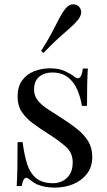

<svg xmlns="http://www.w3.org/2000/svg" viewBox="-20 -840 487 874"><path d="M208 -529Q248 -529 276 -516Q304 -503 317 -492Q350 -465 357 -528H380Q378 -500 377 -461.5Q376 -423 376 -358H353Q347 -395 332.5 -430Q318 -465 290 -487.5Q262 -510 217 -510Q182 -510 158.5 -490.5Q135 -471 135 -433Q135 -403 153 -381.5Q171 -360 200 -341.5Q229 -323 263 -301Q301 -277 332 -252Q363 -227 381.5 -197Q400 -167 400 -126Q400 -80 376 -49Q352 -18 313.5 -2Q275 14 229 14Q207 14 187.5 10.5Q168 7 150 0Q140 -5 129.5 -12Q119 -19 109 -27Q99 -35 91 -26.5Q83 -18 79 7H56Q58 -25 59 -71Q60 -117 60 -193H83Q90 -137 103 -95Q116 -53 144 -29.5Q172 -6 222 -6Q242 -6 262.5 -15Q283 -24 297 -45Q311 -66 311 -101Q311 -145 279 -173Q247 -201 198 -232Q162 -255 130.5 -278Q99 -301 79.5 -330Q60 -359 60 -400Q60 -445 80.5 -473.5Q101 -502 135 -515.5Q169 -529 208 -529ZM336 -813Q348 -803 349.5 -787Q351 -771 336 -751Q321 -732 299 -713Q277 -694 247.5 -667.5Q218 -641 178 -599L167 -608Q198 -657 216.5 -692Q235 -727 248 -753Q261 -779 276 -798Q291 -818 307.5 -820Q324 -822 336 -813Z"/></svg>

Font: Playfair Display
Style: Regular
Weight: 400
Designer: Claus Eggers Sørensen
Foundry: Claus Eggers Sørensen
Version: Version 1.203